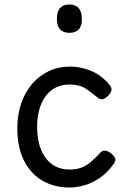

<svg xmlns="http://www.w3.org/2000/svg" viewBox="-20 -815 557 854"><path d="M289 19Q222 19 169.5 -11Q117 -41 87 -100Q57 -159 57 -245Q57 -305 74.5 -355.5Q92 -406 123.5 -442.5Q155 -479 198 -499Q241 -519 293 -519Q337 -519 383.5 -500.5Q430 -482 467 -438Q478 -424 475.5 -413Q473 -402 462 -390Q449 -377 437.5 -374Q426 -371 414 -381Q387 -404 360 -421.5Q333 -439 289 -439Q256 -439 229 -426Q202 -413 183.5 -388Q165 -363 155 -328.5Q145 -294 145 -250Q145 -192 162.5 -149.5Q180 -107 212 -84Q244 -61 289 -61Q321 -61 343.5 -70Q366 -79 385 -95.5Q404 -112 425 -135Q436 -146 448 -145Q460 -144 474 -133Q488 -122 492 -111.5Q496 -101 487 -88Q460 -49 426.5 -25.5Q393 -2 357.5 8.5Q322 19 289 19ZM289 -669Q261 -669 247 -684.5Q233 -700 233 -731Q233 -763 247 -779Q261 -795 289 -795Q316 -795 330 -779Q344 -763 344 -731Q345 -700 330.5 -684.5Q316 -669 289 -669Z"/></svg>

Font: Playwrite AR
Style: Regular
Weight: 400
Designer: Veronika Burian, José Scaglione
Foundry: TypeTogether
Version: Version 1.002